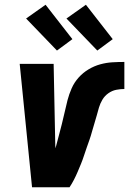

<svg xmlns="http://www.w3.org/2000/svg" viewBox="-20 -789 544 809"><path d="M115 0 63 -520H206L213 -173Q214 -171 213.5 -169Q213 -167 214 -165Q221 -191 227.5 -216Q234 -241 240.5 -266Q247 -291 252.5 -316.5Q258 -342 264.5 -367Q271 -392 282 -417Q293 -442 311.5 -462.5Q330 -483 353.5 -497Q377 -511 402.5 -518Q428 -525 453.5 -526.5Q479 -528 504 -528V-414Q487 -414 469.5 -410.5Q452 -407 436.5 -396Q421 -385 411.5 -369Q402 -353 397 -336Q392 -319 387.5 -302Q383 -285 377.5 -268Q372 -251 367.5 -234Q363 -217 357 -200Q351 -183 345 -166Q339 -149 333.5 -132Q328 -115 321 -98Q314 -81 307 -64.5Q300 -48 291.5 -31.5Q283 -15 273 0ZM390 -576 260 -711 342 -769 455 -624ZM220 -576 90 -711 172 -769 285 -624Z"/></svg>

Font: Iosevka SS18 Heavy
Style: Italic
Weight: 900
Italic angle: -9°
Monospace: yes
Designer: Belleve Invis
Foundry: Belleve Invis
Version: Version 25.1.1; ttfautohint (v1.8.4)